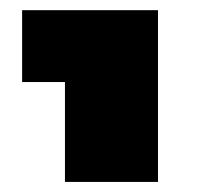

<svg xmlns="http://www.w3.org/2000/svg" viewBox="-20 -611 405 381"><path d="M108.9 -448.2H23.9V-590.8H293.5V-250H108.9Z"/></svg>

Font: Heebo Black
Style: Regular
Weight: 900
Designer: Oded Ezer
Foundry: Meir Sadan
Version: Version 2.001; ttfautohint (v1.5.14-ce02) -l 8 -r 50 -G 200 